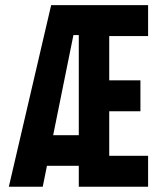

<svg xmlns="http://www.w3.org/2000/svg" viewBox="-20 -713 626 733"><path d="M13.7 0 175.3 -693.4H354V-579.1H260.3L143.1 0ZM113.3 -80.1V-196.8H346.7V-80.1ZM280.8 0V-118.2H545.4V0ZM280.8 0V-693.4H397V0ZM280.8 -288.1V-406.2H516.1V-288.1ZM280.8 -575.2V-693.4H545.4V-575.2Z"/></svg>

Font: Cascadia Code PL
Style: Regular
Weight: 400
Monospace: yes
Designer: Aaron Bell
Foundry: Saja Typeworks
Version: Version 2102.003